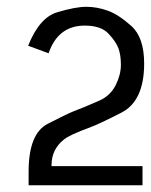

<svg xmlns="http://www.w3.org/2000/svg" viewBox="-20 -553 450 573"><path d="M232.9 -476.6Q153.3 -476.6 125 -394L64 -416.5Q97.7 -501 151.4 -516.6Q205.1 -532.7 237.3 -532.7Q269.5 -532.7 301.5 -521.2Q333.5 -509.8 371.8 -475.6Q410.2 -441.4 410.2 -363.3Q410.2 -251.5 342.3 -216.8Q274.4 -182.1 247.6 -172.4Q188.5 -150.9 170.9 -136.7Q133.8 -107.4 133.8 -60.1V-57.1H405.3V0H65.4V-41Q65.4 -154.3 122.6 -183.6Q179.7 -212.9 199.2 -220.7Q218.8 -228.5 231.2 -233.4Q243.7 -238.3 276.4 -252.7Q309.1 -267.1 325.2 -298.8Q340.8 -330.1 340.8 -359.4Q340.8 -388.7 333.5 -408.7Q326.2 -428.7 303.7 -452.6Q281.2 -476.6 232.9 -476.6Z"/></svg>

Font: Meera
Style: Regular
Weight: 400
Designer: Hussain KH and Suresh P for Swathanthra Malayalam Computing (SMC)
Version: Version 7.0.0+20221109